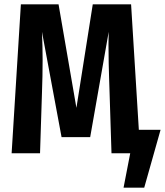

<svg xmlns="http://www.w3.org/2000/svg" viewBox="-20 -712 766 892"><path d="M726 -109 650 160H554L585 0H498L489 -284L487 -345Q486 -376 485 -417Q484 -458 484 -507L485 -564L399 -75H266L175 -564Q178 -498 178 -433Q178 -359 175 -281L166 0H34L77 -692H252L335 -211L411 -692H589L625 -109Z"/></svg>

Font: Fira Sans Extra Condensed SemiBold
Style: Regular
Weight: 600
Width: 1
Designer: Carrois Corporate & Edenspiekermann AG
Foundry: Carrois Corporate GbR & Edenspiekermann AG
Version: Version 4.203